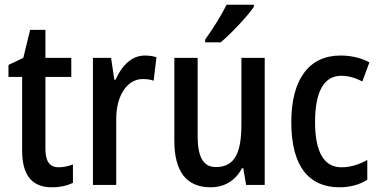

<svg xmlns="http://www.w3.org/2000/svg" viewBox="-20 -786 1614 816"><path d="M230 -75C190 -75 173 -101 173 -155V-459H283V-540H173V-659H108L79 -540L16 -510V-459H74V-147C74 -36 120 10 201 10C235 10 266 3 290 -9V-87C271 -80 250 -75 230 -75Z M595 -550C539 -550 497 -506 471 -447H466L452 -540H375V0H474V-281C474 -382 522 -450 586 -450C604 -450 620 -448 633 -443L645 -543C628 -548 611 -550 595 -550Z M1059 -757V-766H943C921 -721 887 -667 852 -618V-606H918C962 -643 1032 -717 1059 -757ZM1105 -540H1006V-259C1006 -138 979 -76 897 -76C844 -76 820 -119 820 -207V-540H721V-188C721 -61 769 10 875 10C932 10 981 -17 1008 -71H1014L1026 0H1105Z M1423 10C1466 10 1509 -1 1541 -22V-106C1506 -87 1470 -75 1431 -75C1357 -75 1319 -140 1319 -267C1319 -397 1357 -464 1431 -464C1460 -464 1491 -455 1520 -440L1550 -521C1517 -539 1475 -550 1427 -550C1292 -550 1218 -447 1218 -267C1218 -80 1292 10 1423 10Z"/></svg>

Font: Noto Sans Thai Looped Condensed Medium
Style: Regular
Weight: 500
Width: 3
Designer: Sasikarn Vongin, Ben Mitchell
Foundry: The Fontpad Ltd
Version: Version 1.001